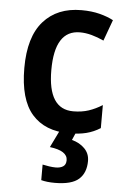

<svg xmlns="http://www.w3.org/2000/svg" viewBox="-55 -592 567 872"><g transform="rotate(5 228.0 -156.0)"><path d="M273 10Q163 10 104 -57.5Q45 -125 45 -268Q45 -410 108 -481Q171 -552 281 -552Q328 -552 364.5 -542.5Q401 -533 427 -519L392 -423Q364 -436 336.5 -443.5Q309 -451 283 -451Q168 -451 168 -269Q168 -91 283 -91Q322 -91 353.5 -101.5Q385 -112 415 -131V-26Q385 -7 351.5 1.5Q318 10 273 10ZM370 128Q370 182 337.5 211Q305 240 228 240Q192 240 166 233V162Q179 165 196 167.5Q213 170 226 170Q247 170 260 161.5Q273 153 273 133Q273 90 192 80L231 0H306L289 39Q324 48 347 71Q370 94 370 128Z"/></g></svg>

Font: Noto Sans Telugu SemiCondensed SemiBold
Style: Regular
Weight: 600
Width: 4
Designer: Jelle Bosma - Monotype Design Team
Foundry: Monotype Imaging Inc.
Version: Version 2.005; ttfautohint (v1.8.4.7-5d5b)